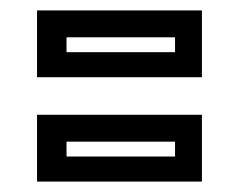

<svg xmlns="http://www.w3.org/2000/svg" viewBox="-20 -486 458 368"><path d="M51 -138V-266H367V-138ZM107.5 -186H315.5V-214.5H107.5ZM51 -338V-466H367V-338ZM107.5 -386H315.5V-414.5H107.5Z"/></svg>

Font: Tourney SemiBold
Style: Regular
Weight: 600
Version: Version 1.015